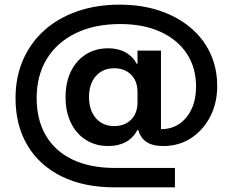

<svg xmlns="http://www.w3.org/2000/svg" viewBox="-20 -705 990 825"><path d="M473.3 100Q340 100 244.6 52.9Q149.2 5.8 97.9 -80.4Q46.7 -166.7 46.7 -283.3Q46.7 -373.3 78.8 -447.1Q110.8 -520.8 170 -574.2Q229.2 -627.5 311.7 -656.2Q394.2 -685 494.2 -685Q587.5 -685 664.2 -659.6Q740.8 -634.2 796.7 -587.9Q852.5 -541.7 882.9 -477.5Q913.3 -413.3 913.3 -335Q913.3 -261.7 882.9 -203.3Q852.5 -145 800.4 -111.2Q748.3 -77.5 681.7 -77.5Q635.8 -77.5 609.6 -95Q583.3 -112.5 574.2 -146.7H570.8Q552.5 -112.5 520.8 -95Q489.2 -77.5 445 -77.5Q390.8 -77.5 349.2 -103.8Q307.5 -130 284.6 -177.5Q261.7 -225 261.7 -287.5Q261.7 -350.8 284.6 -397.9Q307.5 -445 348.8 -471.2Q390 -497.5 445 -497.5Q487.5 -497.5 518.8 -480.4Q550 -463.3 567.5 -430.8H570.8V-487.5H671.7V-150Q717.5 -150 751.2 -173.3Q785 -196.7 803.8 -237.9Q822.5 -279.2 822.5 -332.5Q822.5 -414.2 782.5 -474.6Q742.5 -535 669.6 -568.3Q596.7 -601.7 496.7 -601.7Q386.7 -601.7 305.8 -562.5Q225 -523.3 181.2 -452.1Q137.5 -380.8 137.5 -283.3Q137.5 -190.8 176.7 -123.3Q215.8 -55.8 291.2 -19.6Q366.7 16.7 474.2 16.7H731.7V100ZM470.8 -163.3Q515.8 -163.3 543.3 -190.8Q570.8 -218.3 570.8 -265V-310Q570.8 -356.7 543.3 -384.2Q515.8 -411.7 470.8 -411.7Q421.7 -411.7 392.1 -378.3Q362.5 -345 362.5 -287.5Q362.5 -230.8 392.1 -197.1Q421.7 -163.3 470.8 -163.3Z"/></svg>

Font: Funnel Display Medium
Style: Regular
Weight: 500
Designer: NORD ID, Kristian Moeller
Foundry: Dicotype
Version: Version 1.000